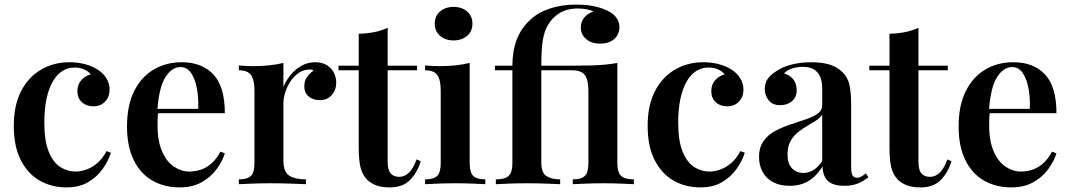

<svg xmlns="http://www.w3.org/2000/svg" viewBox="-20 -802 4659 836"><path d="M282 -531Q319 -531 350.5 -522.5Q382 -514 405 -499Q429 -484 443 -461.5Q457 -439 457 -412Q457 -379 437 -359Q417 -339 387 -339Q356 -339 336.5 -357Q317 -375 317 -405Q317 -434 334 -453Q351 -472 375 -478Q366 -491 347 -499.5Q328 -508 305 -508Q275 -508 251 -492.5Q227 -477 209.5 -446.5Q192 -416 182.5 -371.5Q173 -327 173 -269Q173 -188 192.5 -141Q212 -94 243 -74.5Q274 -55 309 -55Q330 -55 354 -63Q378 -71 401.5 -90Q425 -109 444 -144L463 -137Q452 -102 427.5 -67Q403 -32 364 -9Q325 14 269 14Q205 14 153 -15.5Q101 -45 70.5 -105Q40 -165 40 -254Q40 -342 71 -403.5Q102 -465 157.5 -498Q213 -531 282 -531Z M771 -531Q859 -531 909 -478Q959 -425 959 -309H622L621 -328H843Q845 -377 837 -418.5Q829 -460 811.5 -485Q794 -510 766 -510Q728 -510 700 -465.5Q672 -421 665 -320L669 -314Q667 -301 666.5 -286Q666 -271 666 -256Q666 -187 686 -142Q706 -97 738 -76Q770 -55 804 -55Q827 -55 851 -62Q875 -69 898 -88Q921 -107 940 -142L959 -134Q948 -99 922.5 -64.5Q897 -30 857 -8Q817 14 763 14Q695 14 643 -16Q591 -46 562 -105.5Q533 -165 533 -251Q533 -342 563.5 -404Q594 -466 648 -498.5Q702 -531 771 -531Z M1352 -531Q1383 -531 1403.5 -518Q1424 -505 1434 -485Q1444 -465 1444 -443Q1444 -410 1424.5 -388Q1405 -366 1373 -366Q1343 -366 1324 -382Q1305 -398 1305 -426Q1305 -451 1317.5 -468Q1330 -485 1346 -495Q1335 -501 1321 -499Q1297 -497 1277 -482Q1257 -467 1243 -445Q1229 -423 1221.5 -398Q1214 -373 1214 -350V-103Q1214 -54 1239 -37.5Q1264 -21 1312 -21V0Q1289 -1 1245.5 -2.5Q1202 -4 1155 -4Q1116 -4 1077.5 -2.5Q1039 -1 1020 0V-21Q1057 -21 1072.5 -36Q1088 -51 1088 -93V-408Q1088 -453 1073.5 -474.5Q1059 -496 1020 -496V-517Q1052 -514 1082 -514Q1119 -514 1152.5 -517.5Q1186 -521 1214 -528V-424Q1226 -452 1245.5 -476Q1265 -500 1292.5 -515.5Q1320 -531 1352 -531Z M1668 -681V-516H1796V-496H1668V-98Q1668 -62 1681 -47Q1694 -32 1718 -32Q1741 -32 1760 -49.5Q1779 -67 1794 -108L1812 -100Q1797 -51 1765.5 -18.5Q1734 14 1677 14Q1643 14 1619.5 5.5Q1596 -3 1579 -19Q1557 -42 1549.5 -74Q1542 -106 1542 -159V-496H1454V-516H1542V-655Q1578 -656 1609 -662Q1640 -668 1668 -681Z M1955 -772Q1991 -772 2014 -752Q2037 -732 2037 -699Q2037 -666 2014 -646Q1991 -626 1955 -626Q1919 -626 1896 -646Q1873 -666 1873 -699Q1873 -732 1896 -752Q1919 -772 1955 -772ZM2025 -528V-93Q2025 -51 2040.5 -36Q2056 -21 2093 -21V0Q2075 -1 2038 -2.5Q2001 -4 1963 -4Q1926 -4 1888 -2.5Q1850 -1 1831 0V-21Q1868 -21 1883.5 -36Q1899 -51 1899 -93V-407Q1899 -453 1884.5 -474.5Q1870 -496 1831 -496V-517Q1863 -514 1893 -514Q1930 -514 1963.5 -517.5Q1997 -521 2025 -528Z M2488 -782Q2525 -782 2552.5 -777.5Q2580 -773 2601.5 -765.5Q2623 -758 2639 -748Q2655 -738 2666 -721.5Q2677 -705 2677 -685Q2677 -652 2654.5 -632Q2632 -612 2593 -612Q2555 -612 2532 -632Q2509 -652 2509 -683Q2509 -707 2523.5 -725Q2538 -743 2564 -752Q2554 -758 2535 -761.5Q2516 -765 2497 -765Q2448 -765 2415.5 -744.5Q2383 -724 2364 -690Q2350 -665 2343.5 -627Q2337 -589 2337 -516H2470Q2518 -516 2552 -517Q2586 -518 2613.5 -520.5Q2641 -523 2668 -528V-93Q2668 -51 2684.5 -36Q2701 -21 2740 -21V0Q2721 -1 2683.5 -2.5Q2646 -4 2607 -4Q2569 -4 2531 -2.5Q2493 -1 2474 0V-21Q2511 -21 2526.5 -36Q2542 -51 2542 -93V-408Q2542 -453 2527 -474.5Q2512 -496 2470 -496H2337V-93Q2337 -50 2359 -35.5Q2381 -21 2419 -21V0Q2397 -1 2357.5 -2.5Q2318 -4 2276 -4Q2234 -4 2196 -2.5Q2158 -1 2139 0V-21Q2178 -21 2194.5 -36Q2211 -51 2211 -93V-496H2135V-516H2211Q2211 -579 2229.5 -628.5Q2248 -678 2288 -715Q2321 -747 2373 -764.5Q2425 -782 2488 -782Z M3042 -531Q3079 -531 3110.5 -522.5Q3142 -514 3165 -499Q3189 -484 3203 -461.5Q3217 -439 3217 -412Q3217 -379 3197 -359Q3177 -339 3147 -339Q3116 -339 3096.5 -357Q3077 -375 3077 -405Q3077 -434 3094 -453Q3111 -472 3135 -478Q3126 -491 3107 -499.5Q3088 -508 3065 -508Q3035 -508 3011 -492.5Q2987 -477 2969.5 -446.5Q2952 -416 2942.5 -371.5Q2933 -327 2933 -269Q2933 -188 2952.5 -141Q2972 -94 3003 -74.5Q3034 -55 3069 -55Q3090 -55 3114 -63Q3138 -71 3161.5 -90Q3185 -109 3204 -144L3223 -137Q3212 -102 3187.5 -67Q3163 -32 3124 -9Q3085 14 3029 14Q2965 14 2913 -15.5Q2861 -45 2830.5 -105Q2800 -165 2800 -254Q2800 -342 2831 -403.5Q2862 -465 2917.5 -498Q2973 -531 3042 -531Z M3418 7Q3375 7 3345 -9.5Q3315 -26 3300 -54.5Q3285 -83 3285 -118Q3285 -161 3305 -188.5Q3325 -216 3356.5 -232.5Q3388 -249 3423 -260.5Q3458 -272 3489 -282.5Q3520 -293 3540 -307Q3560 -321 3560 -344V-417Q3560 -449 3550.5 -469.5Q3541 -490 3522.5 -500.5Q3504 -511 3476 -511Q3455 -511 3432 -505Q3409 -499 3394 -482Q3420 -475 3434.5 -456Q3449 -437 3449 -410Q3449 -379 3428.5 -361.5Q3408 -344 3377 -344Q3344 -344 3327 -365Q3310 -386 3310 -414Q3310 -442 3324 -460.5Q3338 -479 3363 -494Q3388 -511 3427 -521Q3466 -531 3512 -531Q3556 -531 3590 -521.5Q3624 -512 3648 -488Q3672 -465 3679 -431Q3686 -397 3686 -348V-74Q3686 -49 3692 -38.5Q3698 -28 3711 -28Q3721 -28 3730 -33Q3739 -38 3750 -47L3761 -30Q3739 -13 3715 -3Q3691 7 3657 7Q3622 7 3601.5 -3Q3581 -13 3571.5 -32Q3562 -51 3561 -77Q3537 -37 3502 -15Q3467 7 3418 7ZM3478 -49Q3502 -49 3522.5 -62Q3543 -75 3560 -101V-303Q3550 -288 3531.5 -276Q3513 -264 3492 -252Q3471 -240 3452.5 -224.5Q3434 -209 3421.5 -186.5Q3409 -164 3409 -129Q3409 -90 3428 -69.5Q3447 -49 3478 -49Z M3979 -681V-516H4107V-496H3979V-98Q3979 -62 3992 -47Q4005 -32 4029 -32Q4052 -32 4071 -49.5Q4090 -67 4105 -108L4123 -100Q4108 -51 4076.5 -18.5Q4045 14 3988 14Q3954 14 3930.5 5.5Q3907 -3 3890 -19Q3868 -42 3860.5 -74Q3853 -106 3853 -159V-496H3765V-516H3853V-655Q3889 -656 3920 -662Q3951 -668 3979 -681Z M4392 -531Q4480 -531 4530 -478Q4580 -425 4580 -309H4243L4242 -328H4464Q4466 -377 4458 -418.5Q4450 -460 4432.5 -485Q4415 -510 4387 -510Q4349 -510 4321 -465.5Q4293 -421 4286 -320L4290 -314Q4288 -301 4287.5 -286Q4287 -271 4287 -256Q4287 -187 4307 -142Q4327 -97 4359 -76Q4391 -55 4425 -55Q4448 -55 4472 -62Q4496 -69 4519 -88Q4542 -107 4561 -142L4580 -134Q4569 -99 4543.5 -64.5Q4518 -30 4478 -8Q4438 14 4384 14Q4316 14 4264 -16Q4212 -46 4183 -105.5Q4154 -165 4154 -251Q4154 -342 4184.5 -404Q4215 -466 4269 -498.5Q4323 -531 4392 -531Z"/></svg>

Font: Playfair Display SemiBold
Style: Regular
Weight: 600
Designer: Claus Eggers Sørensen
Foundry: Claus Eggers Sørensen
Version: Version 1.203